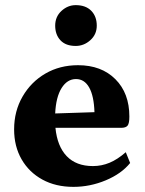

<svg xmlns="http://www.w3.org/2000/svg" viewBox="-20 -716 564 748"><path d="M266 12Q197 12 145 -16.5Q93 -45 64 -95.5Q35 -146 35 -212Q35 -283 68 -340Q101 -397 157 -429.5Q213 -462 284 -462Q375 -462 429.5 -407.5Q484 -353 484 -262Q484 -235 477 -226.5Q470 -218 452 -218H196Q203 -146 240 -107.5Q277 -69 342 -69Q376 -69 407 -82Q438 -95 470 -123L487 -81Q453 -39 392 -13.5Q331 12 266 12ZM276 -408Q242 -408 220 -373Q198 -338 195 -274L348 -279Q346 -342 327.5 -375Q309 -408 276 -408ZM275 -537Q236 -537 215.5 -559Q195 -581 195 -616Q195 -651 219.5 -673.5Q244 -696 275 -696Q314 -696 335.5 -674Q357 -652 357 -616Q357 -582 332 -559.5Q307 -537 275 -537Z"/></svg>

Font: Petrona ExtraBold
Style: Regular
Weight: 800
Designer: Ringo R. Seeber
Foundry: Ringo R. Seeber
Version: Version 2.001; ttfautohint (v1.8.3)